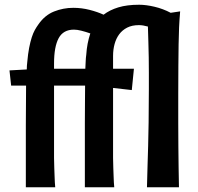

<svg xmlns="http://www.w3.org/2000/svg" viewBox="-20 -790 835 810"><path d="M20 -493 93 -497Q93 -505 93.5 -512.5Q94 -520 95 -528Q98 -563 103 -588.5Q108 -614 114 -632.5Q120 -651 127 -663.5Q134 -676 142 -687Q169 -726 208 -741.5Q247 -757 289 -757Q324 -757 357.5 -748.5Q391 -740 417 -728Q443 -748 479.5 -759Q516 -770 567 -770Q596 -770 632 -761.5Q668 -753 700 -736L740 -742Q737 -707 735.5 -674.5Q734 -642 733.5 -603Q733 -564 732.5 -513Q732 -462 732 -391Q732 -325 732 -271.5Q732 -218 732.5 -172Q733 -126 733.5 -84.5Q734 -43 735 0H600Q601 -52 602.5 -92Q604 -132 605 -175.5Q606 -219 607 -274.5Q608 -330 608 -414Q608 -451 608 -483.5Q608 -516 607.5 -547.5Q607 -579 606 -610.5Q605 -642 604 -678Q583 -684 566 -684Q537 -684 516.5 -673.5Q496 -663 483 -645.5Q470 -628 463.5 -604.5Q457 -581 457 -554V-500H545L536 -410L457 -419V-173Q457 -146 457 -124Q457 -102 458 -81.5Q459 -61 459.5 -41Q460 -21 462 0H338Q338 -85 338 -152Q338 -219 338 -270.5Q338 -322 338.5 -360.5Q339 -399 339 -429H208V-173Q208 -146 208 -124Q208 -102 209 -81.5Q210 -61 210.5 -41Q211 -21 213 0H89Q89 -159 89 -261Q89 -363 90 -429H27ZM208 -500H340Q341 -517 341.5 -531.5Q342 -546 344 -560Q347 -607 361 -649Q341 -656 323 -660.5Q305 -665 292 -665Q247 -665 227.5 -629Q208 -593 208 -522Z"/></svg>

Font: CantoraOne
Style: Regular
Weight: 400
Designer: Pablo Impallari, Rodrigo Fuenzalida
Foundry: Pablo Impallari
Version: Version 1.001; ttfautohint (v0.8) -G 200 -r 50